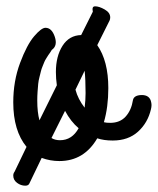

<svg xmlns="http://www.w3.org/2000/svg" viewBox="-20 -482 500 608"><path d="M401 -165Q404 -180 427 -181Q455 -182 459 -157Q461 -148 458 -136Q448 -93 417 -65Q386 -37 337 -37Q309 -37 288 -44Q246 28 168 28Q139 28 112 18L73 99Q70 106 60 106Q46 106 34 97Q22 88 22 74Q22 67 26 62L64 -17Q22 -68 22 -158Q22 -225 43.5 -282.5Q65 -340 88 -367Q111 -394 124 -394Q144 -394 153.5 -365.5Q163 -337 144 -324L139 -316Q134 -309 133 -307.5Q132 -306 127 -298Q122 -290 120.5 -286Q119 -282 115 -272.5Q111 -263 109.5 -256Q108 -249 105 -238Q102 -227 101 -216.5Q100 -206 99 -192Q98 -178 98 -164Q98 -126 105 -101L160 -212Q157 -233 157 -254Q157 -304 178 -337Q199 -370 237 -371L274 -445Q274 -446 273.5 -448.5Q273 -451 273 -453Q273 -462 281 -462Q294 -462 311.5 -452Q329 -442 329 -427Q329 -421 327 -417L288 -339Q323 -289 323 -203Q323 -143 309 -95Q316 -93 329 -93Q360 -93 378 -113Q396 -133 401 -165ZM170 -38Q208 -38 229 -76Q204 -97 186 -131L143 -45Q154 -38 170 -38ZM219 -198Q227 -168 248 -141Q251 -165 251 -187Q251 -230 248 -258Z"/></svg>

Font: Grand Hotel
Style: Regular
Weight: 400
Designer: Brian J. Bonislawsky & Jim Lyles for Astigmatic (AOETI)
Foundry: Astigmatic (AOETI)
Version: Version 001.000